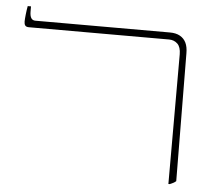

<svg xmlns="http://www.w3.org/2000/svg" viewBox="-49 -700 851 760"><g transform="rotate(5 377.0 -320.5)"><path d="M647 6V-509Q647 -538 633.5 -551Q620 -564 600 -564H43Q32 -564 28 -569.5Q24 -575 24 -585Q24 -594 26 -612.5Q28 -631 31 -647H44V-627Q44 -609 49.5 -600.5Q55 -592 66 -592H601Q625 -592 641 -583Q657 -574 665 -557.5Q673 -541 673 -516L677 -8Q673 -4 666.5 -0.5Q660 3 652 6Z"/></g></svg>

Font: Noto Serif Hebrew Thin
Style: Regular
Weight: 250
Version: Version 2.003